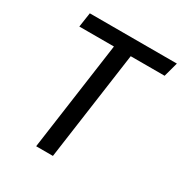

<svg xmlns="http://www.w3.org/2000/svg" viewBox="-162 -811 886 932"><g transform="rotate(30 281.0 -344.5)"><path d="M74 -689H562L540 -608H350L265 0H171L256 -608H62Z"/></g></svg>

Font: Fira Sans Variable
Style: Italic
Weight: 397
Italic angle: -8°
Designer: Carrois Corporate & Edenspiekermann AG
Foundry: Carrois Corporate GbR & Edenspiekermann AG
Version: Version 4.202